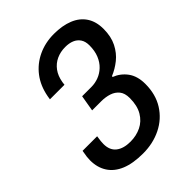

<svg xmlns="http://www.w3.org/2000/svg" viewBox="-204 -805 923 923"><g transform="rotate(-45 258.0 -343.0)"><path d="M223 12Q155 12 110 -6.5Q65 -25 42 -60.5Q19 -96 19 -145Q19 -156 20.5 -169Q22 -182 26 -203H125Q122 -185 121 -174Q120 -163 120 -155Q120 -113 146.5 -92Q173 -71 220 -71Q260 -71 293 -87Q326 -103 346 -136.5Q366 -170 366 -222Q366 -255 351 -273.5Q336 -292 311.5 -300Q287 -308 258 -308H196L210 -390H273Q298 -390 322 -399Q346 -408 365.5 -426.5Q385 -445 396.5 -473Q408 -501 408 -538Q408 -565 396.5 -582Q385 -599 365.5 -607Q346 -615 320 -615Q287 -615 260 -602.5Q233 -590 215 -565.5Q197 -541 191 -505L189 -489H90L93 -507Q104 -567 136.5 -609.5Q169 -652 218 -675Q267 -698 326 -698Q383 -698 425 -681Q467 -664 489.5 -630Q512 -596 512 -546Q512 -494 493 -456.5Q474 -419 444 -395Q414 -371 380 -357L379 -352Q418 -337 442.5 -303.5Q467 -270 467 -217Q467 -146 434.5 -94.5Q402 -43 346.5 -15.5Q291 12 223 12Z"/></g></svg>

Font: Archivo SemiCondensed Medium
Style: Italic
Weight: 500
Width: 4
Italic angle: -10°
Designer: Hector Gatti
Foundry: Omnibus-Type
Version: Version 2.001